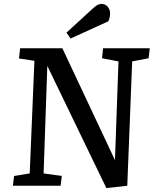

<svg xmlns="http://www.w3.org/2000/svg" viewBox="-20 -950 791 982"><path d="M568 -131 586 -636 502 -652 507 -703H746L740 -652L656 -636L631 0L524 12L222 -613L203 -63L296 -50L290 0H46L52 -50L132 -63L156 -639L77 -651L83 -703H299ZM454 -906Q467 -918 477.5 -924Q488 -930 499 -930Q518 -930 530.5 -916Q543 -902 543 -881Q543 -872 541 -862Q539 -852 534 -841L341 -753L320 -783Z"/></svg>

Font: Literata 18pt Medium
Style: Italic
Weight: 500
Italic angle: -2°
Designer: Latin by Veronika Burian and Jose Scaglione. Greek by Irene Vlachou. Cyrillic by Vera Evstafieva
Foundry: TypeTogether
Version: Version 3.103;gftools[0.9.29]